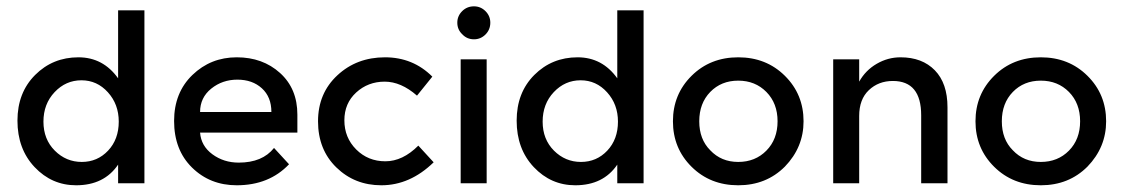

<svg xmlns="http://www.w3.org/2000/svg" viewBox="-20 -567 3475 594"><path d="M34 -193.8Q34 -280.4 88.7 -335.1Q143.3 -389.7 222.7 -389.7Q299 -389.7 345.4 -324.7V-535.1H426.8V0H345.4V-57.7Q302.1 6.2 215.5 6.2Q140.2 6.2 87.1 -50Q34 -106.2 34 -193.8ZM233 -66Q281.4 -66 314.4 -101Q347.4 -136.1 347.4 -190.7Q347.4 -244.3 313.9 -281.4Q280.4 -318.6 232 -318.6Q183.5 -318.6 149 -282Q114.4 -245.4 114.4 -190.7Q114.4 -136.1 149.5 -101Q184.5 -66 233 -66Z M900 -156.7H599Q602.1 -115.5 637.1 -89.7Q672.2 -63.9 718.6 -63.9Q791.8 -63.9 827.8 -109.3L874.2 -58.8Q812.4 6.2 712.4 6.2Q629.9 6.2 574.2 -48.5Q518.6 -103.1 518.6 -192.8Q518.6 -280.4 575.3 -335.1Q632 -389.7 712.4 -389.7Q792.8 -389.7 846.4 -341.2Q900 -292.8 900 -212.4ZM819.6 -220.6Q819.6 -267 790.2 -293.8Q760.8 -320.6 714.4 -320.6Q668 -320.6 633.5 -292.8Q599 -264.9 599 -220.6Z M963.9 -191.8Q963.9 -278.4 1023.7 -334Q1083.5 -389.7 1171.1 -389.7Q1257.7 -389.7 1317.5 -329.9L1270.1 -271.1Q1220.6 -314.4 1170.1 -314.4Q1118.6 -314.4 1082 -280.9Q1045.4 -247.4 1045.4 -194.8Q1045.4 -141.2 1082 -104.6Q1118.6 -68 1172.2 -68Q1225.8 -68 1274.2 -116.5L1321.6 -64.9Q1248.5 6.2 1159.8 6.2Q1077.3 6.2 1020.6 -49Q963.9 -104.1 963.9 -191.8Z M1485.6 0H1405.2V-383.5H1485.6ZM1394.8 -496.9Q1394.8 -517.5 1409.8 -532.5Q1424.7 -547.4 1446.4 -547.4Q1467 -547.4 1482 -532.5Q1496.9 -517.5 1496.9 -496.9Q1496.9 -475.3 1482 -460.3Q1467 -445.4 1446.4 -445.4Q1424.7 -445.4 1410.3 -460.8Q1394.8 -475.3 1394.8 -496.9Z M1578.4 -193.8Q1578.4 -280.4 1633 -335.1Q1687.6 -389.7 1767 -389.7Q1843.3 -389.7 1889.7 -324.7V-535.1H1971.1V0H1889.7V-57.7Q1846.4 6.2 1759.8 6.2Q1684.5 6.2 1631.4 -50Q1578.4 -106.2 1578.4 -193.8ZM1777.3 -66Q1825.8 -66 1858.8 -101Q1891.8 -136.1 1891.8 -190.7Q1891.8 -244.3 1858.2 -281.4Q1824.7 -318.6 1776.3 -318.6Q1727.8 -318.6 1693.3 -282Q1658.8 -245.4 1658.8 -190.7Q1658.8 -136.1 1693.8 -101Q1728.9 -66 1777.3 -66Z M2263.9 -66Q2316.5 -66 2351 -101Q2385.6 -136.1 2385.6 -191.8Q2385.6 -247.4 2351 -282.5Q2316.5 -317.5 2263.9 -317.5Q2211.3 -317.5 2177.3 -282.5Q2143.3 -247.4 2143.3 -191.8Q2143.3 -136.1 2177.3 -102.1Q2211.3 -66 2263.9 -66ZM2263.9 6.2Q2177.3 6.2 2119.6 -51Q2061.9 -108.2 2061.9 -191.8Q2061.9 -275.3 2119.6 -332.5Q2177.3 -389.7 2263.9 -389.7Q2350.5 -389.7 2408.2 -332.5Q2466 -275.3 2466 -191.8Q2466 -111.3 2408.2 -51.5Q2350.5 6.2 2263.9 6.2Z M2638.1 0H2557.7V-383.5H2638.1V-314.4Q2657.7 -349.5 2692.3 -369.6Q2726.8 -389.7 2766 -389.7Q2833 -389.7 2872.2 -349.5Q2911.3 -309.3 2911.3 -235.1V0H2829.9V-210.3Q2829.9 -316.5 2742.3 -316.5Q2697.9 -316.5 2668 -288.1Q2638.1 -259.8 2638.1 -208.2Z M3200 -66Q3252.6 -66 3287.1 -101Q3321.6 -136.1 3321.6 -191.8Q3321.6 -247.4 3287.1 -282.5Q3252.6 -317.5 3200 -317.5Q3147.4 -317.5 3113.4 -282.5Q3079.4 -247.4 3079.4 -191.8Q3079.4 -136.1 3113.4 -102.1Q3147.4 -66 3200 -66ZM3200 6.2Q3113.4 6.2 3055.7 -51Q2997.9 -108.2 2997.9 -191.8Q2997.9 -275.3 3055.7 -332.5Q3113.4 -389.7 3200 -389.7Q3286.6 -389.7 3344.3 -332.5Q3402.1 -275.3 3402.1 -191.8Q3402.1 -111.3 3344.3 -51.5Q3286.6 6.2 3200 6.2Z"/></svg>

Font: NATS
Style: Regular
Weight: 400
Designer: Purushoth Kumar Guthula
Foundry: Silicon Andhra, USA.
Version: Version 1.0.4; ttfautohint (v1.2.25-373a) -l 7 -r 28 -G 50 -